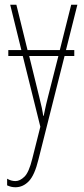

<svg xmlns="http://www.w3.org/2000/svg" viewBox="-20 -547 356 809"><path d="M293 -336V-311H252L142 125Q126 191 101.5 216.5Q77 242 45 242Q35 242 27 240Q19 238 10 234V206Q27 216 45 216Q64 216 83 197.5Q102 179 116 122L150 -13L76 -311H15V-336H70L23 -527H49L96 -336H232L280 -527H306L258 -336ZM162 -59H164Q170 -89 174.5 -107.5Q179 -126 183 -142L226 -311H103L145 -140Q153 -108 156 -93.5Q159 -79 160 -72.5Q161 -66 162 -59Z"/></svg>

Font: Noto Sans ExtraCondensed Thin
Style: Regular
Weight: 100
Width: 2
Designer: Monotype Design Team
Foundry: Monotype Imaging Inc.
Version: Version 2.013; ttfautohint (v1.8.4.7-5d5b)